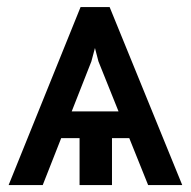

<svg xmlns="http://www.w3.org/2000/svg" viewBox="-20 -535 552 555"><path d="M103.5 0H4.9L212.9 -514.6H286.1L244.1 -357.4ZM264.6 -357.4 223.6 -514.6H296.9L506.8 0H408.2ZM402.3 -135.7H114.3V-212.9H402.3ZM303.7 0H210V-194.3H303.7Z"/></svg>

Font: Pretendard GOV Variable
Style: Regular
Weight: 400
Designer: Base glyphs from Inter by Rasmus Andersson; Hangul glyphs from Noto Sans CJK(Source Han Sans) by Jang Soo-young and Kang
Foundry: Kil Hyung-jin
Version: Version 1.307;Glyphs 3.2 (3192)